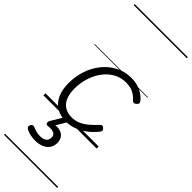

<svg xmlns="http://www.w3.org/2000/svg" viewBox="-406 -923 1336 1336"><g transform="rotate(45 261.5 -255.0)"><path d="M239 19Q182 19 142.5 -6Q103 -31 83 -76.5Q63 -122 63 -184Q63 -250 83 -310Q103 -370 141 -417Q179 -464 231.5 -491.5Q284 -519 348 -519Q401 -519 442.5 -498.5Q484 -478 507 -446Q513 -437 511 -430Q509 -423 499 -415Q490 -407 481.5 -407Q473 -407 466 -415Q445 -439 417 -454.5Q389 -470 343 -470Q292 -470 250.5 -446Q209 -422 179.5 -381.5Q150 -341 134.5 -290.5Q119 -240 119 -186Q119 -138 133 -103Q147 -68 175 -49.5Q203 -31 245 -30Q281 -30 311 -43Q341 -56 368.5 -79.5Q396 -103 424 -133Q432 -142 440.5 -140.5Q449 -139 455 -132Q463 -126 464 -118Q465 -110 458 -101Q427 -62 390.5 -35Q354 -8 315.5 5.5Q277 19 239 19ZM180 264Q158 264 132 258.5Q106 253 86 240Q78 234 78.5 226Q79 218 83 210Q89 201 95.5 199Q102 197 110 201Q124 207 142.5 212.5Q161 218 184 218Q214 218 231 205.5Q248 193 248 168Q248 144 229.5 134.5Q211 125 174 129Q166 130 161.5 128Q157 126 154 121Q152 114 152.5 108.5Q153 103 158 94L217 -4H262L195 107L180 94Q218 84 245.5 90.5Q273 97 288 116.5Q303 136 303 166Q303 196 288 218Q273 240 245.5 252Q218 264 180 264ZM0 378H523V388H0ZM0 -20H523V0H0ZM0 -505H523V-500H0ZM0 -898H523V-888H0Z"/></g></svg>

Font: Playwrite DE SAS Guides
Style: Regular
Weight: 400
Designer: Veronika Burian, José Scaglione
Foundry: TypeTogether
Version: Version 1.003